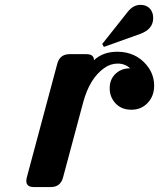

<svg xmlns="http://www.w3.org/2000/svg" viewBox="-20 -756 643 776"><path d="M117.2 0Q86.4 0 86.4 -24.4Q86.4 -31.7 88.4 -39.1L211.4 -498Q221.7 -537.1 261.2 -537.1H329.1Q359.9 -537.1 359.9 -512.7Q396 -546.9 454.6 -546.9Q526.9 -546.4 570.8 -495.1Q603 -457.5 603 -409.7Q603 -366.7 575.7 -338.9Q549.8 -312.5 511.7 -312.5Q470.7 -312.5 446.8 -338.4Q423.3 -363.8 423.3 -399.4Q423.3 -439 451.7 -461.9Q474.1 -480 505.9 -480Q485.4 -499 455.8 -499Q426.3 -499 401.4 -481Q342.8 -439.9 316.4 -343.3L234.9 -39.1Q224.6 0 185.5 0ZM546.9 -736.3Q578.6 -736.3 592.3 -711.9Q599.1 -699.7 599.1 -682.6Q599.1 -637.7 545.9 -618.7L399.9 -566.4L393.1 -578.1L496.1 -708Q518.6 -736.3 546.9 -736.3Z"/></svg>

Font: Cursive Sans
Style: Bold
Weight: 700
Italic angle: -15°
Designer: Wojciech Kalinowski "wmk69" (wmk69@o2.pl)
Foundry: Wojciech Kalinowski "wmk69" (wmk69@o2.pl)
Version: Wersja 3.1.0; 2022-02-18